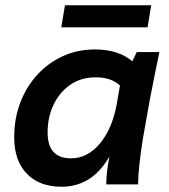

<svg xmlns="http://www.w3.org/2000/svg" viewBox="-20 -701 642 730"><path d="M214 9Q130 9 82 -40.5Q34 -90 34 -179Q34 -250 57 -310.5Q80 -371 121.5 -416.5Q163 -462 219 -487.5Q275 -513 341 -513Q430 -513 483 -468L500 -503H586Q578 -464 568.5 -418Q559 -372 550 -324L523 -172Q515 -122 510 -76Q505 -30 505 0H384Q384 -25 387.5 -52.5Q391 -80 396 -106Q362 -47 316.5 -19Q271 9 214 9ZM250 -99Q313 -99 360 -155.5Q407 -212 424 -306L436 -376Q403 -407 344 -407Q288 -407 247 -378.5Q206 -350 183.5 -302.5Q161 -255 161 -197Q161 -99 250 -99ZM227 -681H555L541 -597H213Z"/></svg>

Font: Livvic SemiBold
Style: Italic
Weight: 600
Italic angle: -10°
Designer: Jacques Le Bailly, Baron von Fonthausen
Version: Version 1.001; ttfautohint (v1.8.2)